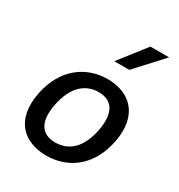

<svg xmlns="http://www.w3.org/2000/svg" viewBox="-191 -937 1003 1077"><g transform="rotate(30 310.0 -399.0)"><path d="M564 -251.5C600.5 -439 498.5 -532.5 353 -532.5C218 -532.5 91.5 -449 56 -266.5C19.5 -79 122 12 267 12C402.5 12 528.5 -69 564 -251.5ZM452 -259C426.5 -129.5 358 -77 274.5 -77C191.5 -77 142.5 -129.5 167.5 -259C193 -389 262.5 -444 346 -444C429 -444 477 -389 452 -259ZM334 -637.5 468.5 -810H589.5L431 -637.5Z"/></g></svg>

Font: Monaspace Neon Medium
Style: Italic
Weight: 500
Italic angle: -11°
Designer: Riley Cran & the Lettermatic Team
Foundry: Lettermatic
Version: Version 1.200 (Monaspace Neon)